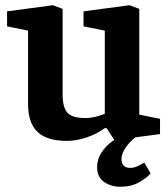

<svg xmlns="http://www.w3.org/2000/svg" viewBox="-20 -526 640 733"><path d="M236.2 11.9Q159.3 11.9 123.2 -22.4Q87.1 -56.7 87.1 -129V-409.1L7 -425.3V-482.7L182 -506.1L219.1 -492.1V-165.3Q219.1 -116.6 236.9 -96Q254.7 -75.4 306.5 -75.4Q325.9 -75.4 347 -80.9Q368.2 -86.3 380.1 -91.7V-409.1L298.9 -425.3V-482.7L474 -506.1L511.8 -492.1V-88.3L591 -72.3V-14.1L416.6 8.9L387.2 -36.6L379.1 -36.4Q351.6 -15.3 311.7 -1.7Q271.7 11.9 236.2 11.9ZM440 187Q403.7 187 377.2 168.5Q350.8 150 350.8 113Q350.8 81 367.6 56Q384.4 31 408.8 13Q433.2 -5 456.9 -16H515Q499.6 -5.8 483 10Q466.5 25.9 455.1 44.8Q443.7 63.7 443.7 82.3Q443.7 95.8 451.5 105.4Q459.4 115 478.1 115Q490.2 115 504 108.9Q517.7 102.8 530.9 94.8L555 136Q541.8 152 511.8 169.5Q481.8 187 440 187Z"/></svg>

Font: Faustina Light
Style: Regular
Weight: 300
Designer: Alfonso Garcia
Foundry: http://www.omnibus-type.com
Version: Version 1.200